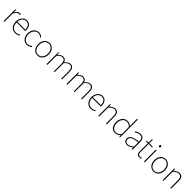

<svg xmlns="http://www.w3.org/2000/svg" viewBox="809 -3414 6047 6047"><g transform="rotate(45 3832.5 -390.5)"><path d="M105 0H141V-364C182 -468 240 -505 287 -505C308 -505 317 -503 334 -496L343 -529C325 -538 310 -540 292 -540C229 -540 178 -492 143 -428H141L135 -527H105Z M628 13C706 13 751 -13 791 -37L775 -68C735 -39 690 -20 630 -20C506 -20 425 -122 425 -261H811C813 -275 813 -286 813 -297C813 -453 736 -540 614 -540C497 -540 387 -434 387 -262C387 -90 495 13 628 13ZM425 -294C436 -427 520 -507 614 -507C713 -507 778 -437 778 -294Z M1150 13C1218 13 1274 -18 1318 -57L1297 -83C1260 -48 1209 -20 1151 -20C1031 -20 952 -118 952 -262C952 -407 1039 -507 1151 -507C1205 -507 1247 -481 1282 -448L1305 -474C1270 -507 1223 -540 1151 -540C1024 -540 914 -439 914 -262C914 -88 1016 13 1150 13Z M1622 13C1748 13 1856 -88 1856 -262C1856 -439 1748 -540 1622 -540C1496 -540 1388 -439 1388 -262C1388 -88 1496 13 1622 13ZM1622 -20C1510 -20 1426 -118 1426 -262C1426 -407 1510 -507 1622 -507C1734 -507 1819 -407 1819 -262C1819 -118 1734 -20 1622 -20Z M2020 0H2056V-403C2116 -472 2171 -507 2222 -507C2307 -507 2346 -450 2346 -334V0H2381V-403C2443 -472 2495 -507 2547 -507C2632 -507 2672 -450 2672 -334V0H2707V-339C2707 -475 2654 -540 2551 -540C2491 -540 2432 -498 2370 -430C2353 -496 2311 -540 2225 -540C2167 -540 2106 -498 2058 -443H2056L2050 -527H2020Z M2909 0H2945V-403C3005 -472 3060 -507 3111 -507C3196 -507 3235 -450 3235 -334V0H3270V-403C3332 -472 3384 -507 3436 -507C3521 -507 3561 -450 3561 -334V0H3596V-339C3596 -475 3543 -540 3440 -540C3380 -540 3321 -498 3259 -430C3242 -496 3200 -540 3114 -540C3056 -540 2995 -498 2947 -443H2945L2939 -527H2909Z M3993 13C4071 13 4116 -13 4156 -37L4140 -68C4100 -39 4055 -20 3995 -20C3871 -20 3790 -122 3790 -261H4176C4178 -275 4178 -286 4178 -297C4178 -453 4101 -540 3979 -540C3862 -540 3752 -434 3752 -262C3752 -90 3860 13 3993 13ZM3790 -294C3801 -427 3885 -507 3979 -507C4078 -507 4143 -437 4143 -294Z M4325 0H4361V-403C4428 -472 4476 -507 4541 -507C4631 -507 4668 -450 4668 -334V0H4704V-339C4704 -475 4653 -540 4545 -540C4472 -540 4417 -498 4363 -443H4361L4355 -527H4325Z M5077 13C5150 13 5209 -26 5253 -70H5255L5260 0H5290V-794H5254V-573L5257 -474C5203 -516 5159 -540 5095 -540C4967 -540 4859 -432 4859 -262C4859 -84 4945 13 5077 13ZM5080 -20C4963 -20 4897 -118 4897 -262C4897 -398 4982 -507 5093 -507C5148 -507 5196 -487 5254 -435V-111C5196 -53 5141 -20 5080 -20Z M5613 13C5683 13 5749 -26 5803 -70H5806L5811 0H5841V-341C5841 -448 5803 -540 5679 -540C5593 -540 5520 -496 5487 -472L5505 -443C5539 -470 5602 -507 5677 -507C5786 -507 5808 -414 5805 -329C5568 -302 5461 -247 5461 -130C5461 -30 5531 13 5613 13ZM5616 -20C5552 -20 5498 -50 5498 -131C5498 -220 5576 -273 5805 -298V-109C5736 -50 5679 -20 5616 -20Z M6161 13C6179 13 6212 4 6243 -7L6231 -37C6212 -28 6184 -20 6164 -20C6087 -20 6072 -67 6072 -135V-494H6228V-527H6072V-681H6041L6037 -527L5953 -522V-494H6037V-140C6037 -48 6063 13 6161 13Z M6359 0H6395V-527H6359ZM6378 -660C6398 -660 6414 -675 6414 -701C6414 -723 6398 -739 6378 -739C6357 -739 6342 -723 6342 -701C6342 -675 6357 -660 6378 -660Z M6792 13C6918 13 7026 -88 7026 -262C7026 -439 6918 -540 6792 -540C6666 -540 6558 -439 6558 -262C6558 -88 6666 13 6792 13ZM6792 -20C6680 -20 6596 -118 6596 -262C6596 -407 6680 -507 6792 -507C6904 -507 6989 -407 6989 -262C6989 -118 6904 -20 6792 -20Z M7190 0H7226V-403C7293 -472 7341 -507 7406 -507C7496 -507 7533 -450 7533 -334V0H7569V-339C7569 -475 7518 -540 7410 -540C7337 -540 7282 -498 7228 -443H7226L7220 -527H7190Z"/></g></svg>

Font: Harano Aji Gothic KR ExtraLight
Style: Regular
Weight: 250
Foundry: Masamichi Hosoda
Version: HaranoAjiGothicKR-ExtraLight version 20220220;ttx 4.29.1